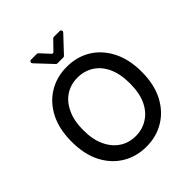

<svg xmlns="http://www.w3.org/2000/svg" viewBox="-250 -1099 1270 1270"><g transform="rotate(-45 384.5 -464.5)"><path d="M250 -937.5H304.7Q311.5 -937.5 315.4 -932.6Q337.9 -908.2 373 -870.1Q377 -865.2 382.8 -865.2Q388.7 -865.2 392.6 -870.1Q418.9 -896.5 454.1 -933.6Q458 -937.5 463.9 -937.5H518.6Q527.3 -937.5 530.8 -929.2Q534.2 -920.9 528.3 -914.1Q473.6 -854.5 421.9 -800.8Q418 -796.9 412.1 -796.9H355.5Q349.6 -796.9 345.7 -801.8L240.2 -914.1Q234.4 -920.9 237.8 -929.2Q241.2 -937.5 250 -937.5ZM711.9 -363.3Q711.9 -247.1 668.9 -163.1Q626 -80.1 551.8 -35.2Q478.5 9.8 383.8 9.8Q290 9.8 215.8 -35.2Q141.6 -80.1 98.6 -164.1Q56.6 -247.1 56.6 -363.3Q56.6 -480.5 98.6 -563.5Q141.6 -647.5 215.8 -692.4Q290 -737.3 383.8 -737.3Q478.5 -737.3 552.7 -692.4Q626 -647.5 668.9 -563.5Q711.9 -480.5 711.9 -363.3ZM602.5 -363.3Q602.5 -452.1 574.2 -513.7Q545.9 -574.2 496.1 -605.5Q446.3 -636.7 383.8 -636.7Q321.3 -636.7 272.5 -605.5Q222.7 -574.2 194.3 -512.7Q165 -452.1 165 -363.3Q165 -274.4 194.3 -213.9Q222.7 -153.3 272.5 -121.1Q321.3 -89.8 383.8 -89.8Q446.3 -89.8 496.1 -122.1Q545.9 -153.3 574.2 -213.9Q602.5 -274.4 602.5 -363.3Z"/></g></svg>

Font: DeepSea
Style: Medium
Weight: 500
Designer: Stem
Version: Version 3.019;git-0a5106e0b